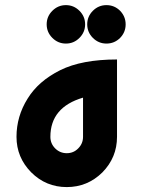

<svg xmlns="http://www.w3.org/2000/svg" viewBox="-20 -742 562 761"><path d="M317.4 -645.5Q317.4 -614.3 294.9 -591.8Q272.5 -569.3 241.2 -569.3Q210 -569.3 187.5 -591.8Q165 -614.3 165 -645.5Q165 -676.8 187.5 -699.2Q210 -721.7 241.2 -721.7Q272.5 -721.7 294.9 -699.2Q317.4 -676.8 317.4 -645.5ZM478 -645.5Q478 -614.3 456.1 -591.8Q433.6 -569.3 401.9 -569.3Q370.6 -569.3 348.1 -591.8Q325.7 -614.3 325.7 -645.5Q325.7 -676.8 348.1 -699.2Q370.6 -721.7 401.9 -721.7Q433.6 -721.7 456.1 -699.2Q478 -676.3 478 -645.5ZM309.1 -355Q179.7 -316.9 179.7 -199.7Q179.7 -172.9 198.7 -153.8Q217.8 -134.8 244.6 -134.8Q271.5 -134.8 290 -153.8Q309.1 -172.9 309.1 -199.7ZM443.8 -199.7Q443.8 -117.7 385.7 -58.6Q326.7 -0.5 244.6 -0.5Q162.1 -0.5 103.5 -59.1Q45.4 -118.2 45.4 -199.7Q45.4 -280.8 89.4 -351.1Q132.3 -420.9 218.8 -463.9Q304.2 -506.3 443.8 -506.3Z"/></svg>

Font: DimaKhabar
Style: Bold
Weight: 700
Width: 6
Designer: R.Balvardi
Foundry: Dima Software Group
Version: Version 1.00;November 30, 2018;FontCreator 11.5.0.2427 64-bi